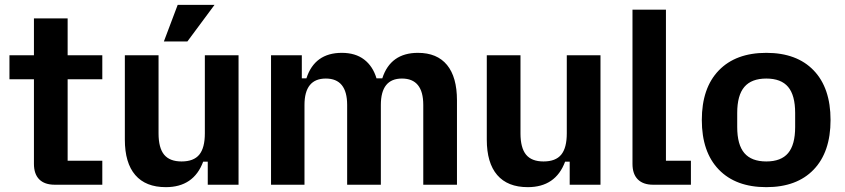

<svg xmlns="http://www.w3.org/2000/svg" viewBox="-20 -762 3484 792"><path d="M120 -86V-435H19V-534H120V-686H259V-534H402V-435H259V-99H402V0H206Q164 0 142 -22Q120 -44 120 -86Z M495 -186V-534H634V-212Q634 -152 657 -124Q680 -96 729 -96Q779 -96 802 -124Q825 -152 825 -212V-534H964V0H837V-95H818Q779 10 664 10Q581 10 538 -40Q495 -90 495 -186ZM713 -742H865L753 -591H656Z M1324 -438Q1236 -438 1236 -329V0H1098V-534H1225V-439H1244Q1278 -544 1390 -544Q1446 -544 1482 -516.5Q1518 -489 1533 -439H1557Q1591 -544 1704 -544Q1783 -544 1824 -494Q1865 -444 1865 -348V0H1726V-329Q1726 -438 1638 -438Q1551 -438 1551 -329V0H1412V-329Q1412 -438 1324 -438Z M1988 -186V-534H2127V-212Q2127 -152 2150 -124Q2173 -96 2222 -96Q2272 -96 2295 -124Q2318 -152 2318 -212V-534H2457V0H2330V-95H2311Q2272 10 2157 10Q2074 10 2031 -40Q1988 -90 1988 -186Z M2589 -86V-722H2727V-99H2830V0H2674Q2633 0 2611 -22Q2589 -44 2589 -86Z M2875 -267Q2875 -399 2945 -471.5Q3015 -544 3141 -544Q3267 -544 3336.5 -471.5Q3406 -399 3406 -267Q3406 -135 3336.5 -62.5Q3267 10 3141 10Q3015 10 2945 -62.5Q2875 -135 2875 -267ZM3141 -96Q3202 -96 3231 -130.5Q3260 -165 3260 -238V-296Q3260 -369 3231 -403.5Q3202 -438 3141 -438Q3080 -438 3050.5 -403.5Q3021 -369 3021 -296V-238Q3021 -165 3050.5 -130.5Q3080 -96 3141 -96Z"/></svg>

Font: Mozilla Text BETA
Style: Bold
Weight: 700
Designer: Studio DRAMA
Foundry: Studio DRAMA
Version: Version 0.100